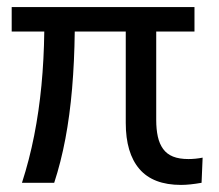

<svg xmlns="http://www.w3.org/2000/svg" viewBox="-20 -516 618 542"><path d="M491 6Q412 6 373.5 -39Q335 -84 335 -169V-427H191Q190 -342 183.5 -266Q177 -190 164.5 -124Q152 -58 133 0H42Q63 -65 76.5 -133.5Q90 -202 97 -275Q104 -348 105 -427H13V-496H529V-427H421V-177Q421 -151 425.5 -130.5Q430 -110 440.5 -95.5Q451 -81 468.5 -74Q486 -67 512 -67Q521 -67 531.5 -68Q542 -69 552 -71L549 0Q532 3 517.5 4.5Q503 6 491 6Z"/></svg>

Font: Nunito Sans 7pt SemiCondensed
Style: Regular
Weight: 400
Width: 4
Designer: Vernon Adams
Foundry: Vernon Adams
Version: Version 3.101;gftools[0.9.27]